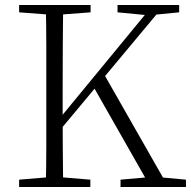

<svg xmlns="http://www.w3.org/2000/svg" viewBox="-20 -743 759 763"><path d="M162 0Q164 -83 164 -166Q164 -249 164 -333V-390Q164 -474 164 -557.5Q164 -641 162 -723H231Q230 -641 229.5 -557.5Q229 -474 229 -390V-272Q229 -225 229.5 -154Q230 -83 231 0ZM56 0V-29L188 -40H207L339 -29V0ZM56 -694V-723H340V-694L207 -684H188ZM459 0V-29L584 -40H600L719 -29V0ZM447 -694V-723H692V-694L590 -684L572 -682ZM196 -199 192 -250H199L215 -270L588 -723H633ZM578 0 347 -406 389 -456 649 0Z"/></svg>

Font: Noto Serif KR ExtraLight ExtraLight
Style: Regular
Weight: 250
Version: Version 2.003-H1;hotconv 1.1.1;makeotfexe 2.6.0